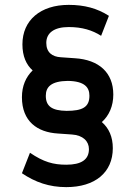

<svg xmlns="http://www.w3.org/2000/svg" viewBox="-20 -756 555 788"><path d="M252 12C370 12 443 -48 443 -148C443 -194 427 -230 398 -255C428 -282 445 -321 445 -368C445 -458 386 -511 287 -517L230 -521C194 -523 170 -541 170 -580C170 -620 201 -645 262 -645C317 -645 359 -632 395 -609L427 -691C379 -722 326 -736 262 -736C146 -736 72 -673 72 -574C72 -525 88 -490 114 -467C86 -440 70 -403 70 -357C70 -258 133 -213 218 -208L275 -204C321 -201 345 -176 345 -144C345 -101 314 -80 252 -80C199 -80 159 -91 103 -129L70 -45C125 -8 182 12 252 12ZM253 -301C193 -302 168 -320 168 -363C168 -400 191 -423 258 -424C328 -423 347 -397 347 -363C347 -316 318 -301 253 -301Z"/></svg>

Font: Finlandica Medium
Style: Regular
Weight: 500
Designer: Niklas Ekholm, Juho Hiilivirta, Jaakko Suomalainen
Foundry: Helsinki Type Studio
Version: Version 2.000;Glyphs 3.2 (3202)